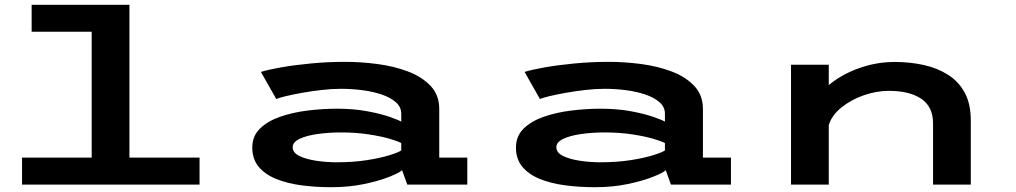

<svg xmlns="http://www.w3.org/2000/svg" viewBox="-20 -770 4240 801"><path d="M72 0V-112.5H362.5V-637.5H112V-750H520V-112.5H812.5V0Z M1362 11Q1296 11 1236.5 3Q1177 -5 1131.2 -23.8Q1085.5 -42.5 1059 -74.5Q1032.5 -106.5 1032.5 -154.5Q1032.5 -202 1064.2 -233.2Q1096 -264.5 1148.2 -282.8Q1200.5 -301 1263 -308.8Q1325.5 -316.5 1386.5 -316.5Q1455 -316.5 1511.5 -306Q1568 -295.5 1605.2 -282.5Q1642.5 -269.5 1654 -262.5V-295.5Q1654 -323.5 1631.8 -343.2Q1609.5 -363 1572.8 -375.5Q1536 -388 1491.5 -393.8Q1447 -399.5 1402.5 -399.5Q1363.5 -399.5 1320.8 -394.5Q1278 -389.5 1238.8 -382.5Q1199.5 -375.5 1171 -368.5Q1142.5 -361.5 1132.5 -357L1068.5 -470Q1097 -479 1151.8 -488.8Q1206.5 -498.5 1276.5 -505.2Q1346.5 -512 1420 -512Q1485.5 -512 1554.2 -503Q1623 -494 1681.5 -472Q1740 -450 1776.2 -411.8Q1812.5 -373.5 1812.5 -315.5V-112.5H1929.5V0H1679L1657.5 -60Q1646 -49 1603.8 -32.2Q1561.5 -15.5 1498.8 -2.2Q1436 11 1362 11ZM1384.5 -93Q1454.5 -93 1511.5 -102Q1568.5 -111 1605.8 -122.8Q1643 -134.5 1654 -142.5V-173Q1642.5 -180 1607.2 -190.5Q1572 -201 1519.2 -209.2Q1466.5 -217.5 1402 -217.5Q1351.5 -217.5 1305.2 -211Q1259 -204.5 1230 -190.8Q1201 -177 1201 -156Q1201 -133 1229.2 -119.2Q1257.5 -105.5 1300 -99.2Q1342.5 -93 1384.5 -93Z M2462 11Q2396 11 2336.5 3Q2277 -5 2231.2 -23.8Q2185.5 -42.5 2159 -74.5Q2132.5 -106.5 2132.5 -154.5Q2132.5 -202 2164.2 -233.2Q2196 -264.5 2248.2 -282.8Q2300.5 -301 2363 -308.8Q2425.5 -316.5 2486.5 -316.5Q2555 -316.5 2611.5 -306Q2668 -295.5 2705.2 -282.5Q2742.5 -269.5 2754 -262.5V-295.5Q2754 -323.5 2731.8 -343.2Q2709.5 -363 2672.8 -375.5Q2636 -388 2591.5 -393.8Q2547 -399.5 2502.5 -399.5Q2463.5 -399.5 2420.8 -394.5Q2378 -389.5 2338.8 -382.5Q2299.5 -375.5 2271 -368.5Q2242.5 -361.5 2232.5 -357L2168.5 -470Q2197 -479 2251.8 -488.8Q2306.5 -498.5 2376.5 -505.2Q2446.5 -512 2520 -512Q2585.5 -512 2654.2 -503Q2723 -494 2781.5 -472Q2840 -450 2876.2 -411.8Q2912.5 -373.5 2912.5 -315.5V-112.5H3029.5V0H2779L2757.5 -60Q2746 -49 2703.8 -32.2Q2661.5 -15.5 2598.8 -2.2Q2536 11 2462 11ZM2484.5 -93Q2554.5 -93 2611.5 -102Q2668.5 -111 2705.8 -122.8Q2743 -134.5 2754 -142.5V-173Q2742.5 -180 2707.2 -190.5Q2672 -201 2619.2 -209.2Q2566.5 -217.5 2502 -217.5Q2451.5 -217.5 2405.2 -211Q2359 -204.5 2330 -190.8Q2301 -177 2301 -156Q2301 -133 2329.2 -119.2Q2357.5 -105.5 2400 -99.2Q2442.5 -93 2484.5 -93Z M3280 0V-500H3437.5V-415Q3490 -459 3562.8 -485.2Q3635.5 -511.5 3713 -511.5Q3776 -511.5 3833 -499Q3890 -486.5 3934.5 -458.5Q3979 -430.5 4004.5 -383.8Q4030 -337 4030 -268.5V0H3872.5V-256Q3872.5 -324.5 3823.5 -357.8Q3774.5 -391 3688.5 -391Q3635.5 -391 3582.5 -372.2Q3529.5 -353.5 3489.8 -321.2Q3450 -289 3437.5 -248V0Z"/></svg>

Font: Trispace Expanded SemiBold
Style: Regular
Weight: 600
Width: 7
Designer: Tyler Finck
Foundry: Etcetera Type Company
Version: Version 1.210; ttfautohint (v1.8.3)